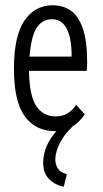

<svg xmlns="http://www.w3.org/2000/svg" viewBox="-20 -488 390 729"><path d="M190 10Q115 10 74 -46.5Q33 -103 33 -227Q33 -352 73 -410Q113 -468 180 -468Q220 -468 249 -447.5Q278 -427 294.5 -379.5Q311 -332 311 -251Q311 -235 309 -219H90Q92 -122 118.5 -84Q145 -46 191 -46Q218 -46 236.5 -57.5Q255 -69 269 -90L302 -54Q282 -24 254 -7Q226 10 190 10ZM92 -273H252Q252 -415 177 -415Q142 -415 120.5 -384.5Q99 -354 92 -273ZM234 173 222 221Q188 214 166 191.5Q144 169 144 131Q144 48 228 -23L254 -6Q224 22 207 56Q190 90 190 117Q190 138 200.5 153Q211 168 234 173Z"/></svg>

Font: Inconsolata ExtraCondensed
Style: Regular
Weight: 400
Width: 2
Monospace: yes
Designer: Raph Levien, Cyreal, Brenton Simpson
Foundry: Raph Levien, Cyreal, Google
Version: Version 3.000; ttfautohint (v1.8.2.53-6de2)